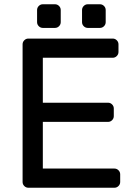

<svg xmlns="http://www.w3.org/2000/svg" viewBox="-20 -881 632 901"><path d="M86 0ZM265 -777Q265 -766 257 -758Q249 -750 238 -750H181Q170 -750 162 -758Q154 -766 154 -777V-834Q154 -845 162 -853Q170 -861 181 -861H238Q249 -861 257 -853Q265 -845 265 -834ZM476 -777Q476 -766 468 -758Q460 -750 449 -750H392Q381 -750 373 -758Q365 -766 365 -777V-834Q365 -845 373 -853Q381 -861 392 -861H449Q460 -861 468 -853Q476 -845 476 -834ZM517 -90Q528 -90 536 -82Q544 -74 544 -63V-27Q544 -16 536 -8Q528 0 517 0H113Q102 0 94 -8Q86 -16 86 -27V-673Q86 -684 94 -692Q102 -700 113 -700H509Q520 -700 528 -692Q536 -684 536 -673V-637Q536 -626 528 -618Q520 -610 509 -610H181V-399H487Q498 -399 506 -391Q514 -383 514 -372V-336Q514 -325 506 -317Q498 -309 487 -309H181V-90Z"/></svg>

Font: Rubik
Style: Regular
Weight: 400
Designer: Hubert & Fischer
Foundry: Hubert & Fischer
Version: Version 1.002; ttfautohint (v1.6)